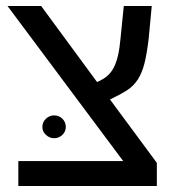

<svg xmlns="http://www.w3.org/2000/svg" viewBox="-20 -619 585 639"><path d="M502 0H41V-83H390L5 -599H117L303 -346Q322 -354 335.5 -365Q349 -376 358 -393Q367 -410 372.5 -433.5Q378 -457 381 -490L392 -599H485L475 -492Q469 -441 461 -409Q453 -377 439 -355Q425 -333 402.5 -318.5Q380 -304 346 -288L502 -77ZM121 -196Q121 -213 133 -224Q145 -235 160 -235Q176 -235 187.5 -224Q199 -213 199 -196Q199 -181 187.5 -170Q176 -159 160 -159Q145 -159 133 -170Q121 -181 121 -196Z"/></svg>

Font: Libra Sans
Style: Regular
Weight: 400
Foundry: Context Ltd
Version: Version 1.000; ttfautohint (v1.3)